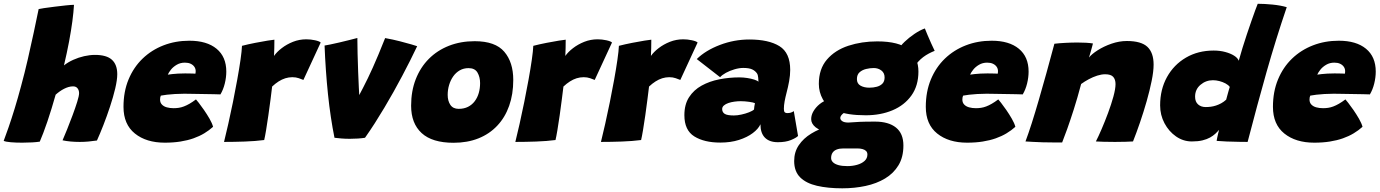

<svg xmlns="http://www.w3.org/2000/svg" viewBox="-64 -747 7303 1016"><path d="M146.5 2.5Q132 5 106.5 6.5Q81 8 53.5 8Q21 8 -6 5.8Q-33 3.5 -44.5 -1.5Q-34 -28.5 -18.8 -72.8Q-3.5 -117 13.8 -173.2Q31 -229.5 47.5 -291.5Q66.5 -361 83.2 -433.8Q100 -506.5 114.5 -574.8Q129 -643 140.5 -699Q144.5 -700.5 168.8 -704Q193 -707.5 224.8 -711.5Q256.5 -715.5 285.2 -718.5Q314 -721.5 327.5 -721.5Q325.5 -684 319 -635Q312.5 -586 301.5 -527.2Q290.5 -468.5 274.5 -401Q296 -418 323.8 -430.5Q351.5 -443 381.5 -449.8Q411.5 -456.5 438.5 -456.5Q500 -456.5 528.2 -430.8Q556.5 -405 556.5 -354.5Q556.5 -324.5 545.8 -279Q535 -233.5 518.2 -182.8Q501.5 -132 483 -84.8Q464.5 -37.5 449 -3.5Q426.5 0 403.5 2Q380.5 4 358 4Q307 4 267 -4.5Q276.5 -26 291 -62Q305.5 -98 320 -137Q334.5 -176 344.5 -208Q354.5 -240 354.5 -254Q354.5 -269 346.5 -279.5Q338.5 -290 322.5 -290Q310.5 -290 298.5 -286.5Q286.5 -283 274.8 -277Q263 -271 251.8 -263Q240.5 -255 230.5 -246Q220 -209 209 -173Q198 -137 186.8 -104Q175.5 -71 165.2 -43.8Q155 -16.5 146.5 2.5Z M1063.5 -76Q1042.5 -57 1016.8 -41.5Q991 -26 959.8 -15Q928.5 -4 890.8 2Q853 8 808 8Q710 8 649.8 -40.5Q589.5 -89 589.5 -181.5Q589.5 -262 616.2 -326.5Q643 -391 690.5 -436.8Q738 -482.5 801.2 -507Q864.5 -531.5 938 -531.5Q1030.5 -531.5 1082 -489Q1133.5 -446.5 1133.5 -368Q1133.5 -337.5 1125.5 -305Q1117.5 -272.5 1102.5 -247.5Q1094.5 -248 1067.5 -248.5Q1040.5 -249 1007.2 -249.5Q974 -250 946.8 -250.5Q919.5 -251 911 -251Q885.5 -251 861.8 -249.5Q838 -248 819 -245.8Q800 -243.5 787 -241Q783 -233 783 -220Q783 -204 792.8 -193.8Q802.5 -183.5 818.8 -179Q835 -174.5 854.5 -174.5Q868.5 -174.5 882 -176.5Q895.5 -178.5 909.2 -183.8Q923 -189 938.8 -198Q954.5 -207 973 -221Q975.5 -218.5 987.8 -203Q1000 -187.5 1015.5 -165Q1031 -142.5 1044.8 -118.8Q1058.5 -95 1063.5 -76ZM824 -352Q834 -353.5 847.5 -355Q861 -356.5 878 -357.5Q895 -358.5 915.5 -358.5Q927 -358.5 938 -358.2Q949 -358 957.5 -357.8Q966 -357.5 970 -357Q971 -361 971.2 -364.8Q971.5 -368.5 971.5 -372Q971 -384.5 964 -394.2Q957 -404 944.5 -409.8Q932 -415.5 914.5 -415.5Q890 -415.5 871 -404.2Q852 -393 840.2 -378Q828.5 -363 824 -352Z M1386 -451Q1400.5 -472 1426.8 -492.2Q1453 -512.5 1486.5 -525.8Q1520 -539 1557 -539Q1579.5 -539 1602.8 -534Q1626 -529 1633 -522L1541.5 -324Q1532 -328 1517 -333.2Q1502 -338.5 1483 -338.5Q1464 -338.5 1445.8 -332.8Q1427.5 -327 1410.2 -316Q1393 -305 1376 -289Q1373 -263.5 1367.8 -222.5Q1362.5 -181.5 1356.2 -137.5Q1350 -93.5 1344 -57.8Q1338 -22 1334 -6Q1288 0 1231.5 2Q1175 4 1121.5 4Q1131.5 -36.5 1144 -91.5Q1156.5 -146.5 1168.8 -207.2Q1181 -268 1191.5 -326Q1202 -384 1208.8 -431Q1215.5 -478 1216.5 -504.5Q1249.5 -513 1286.5 -520.2Q1323.5 -527.5 1352 -532Q1380.5 -536.5 1388 -537Q1388 -520 1387.5 -492.8Q1387 -465.5 1386 -451Z M1974 -545.5Q2016 -538 2052.5 -528.5Q2089 -519 2113.8 -511.8Q2138.5 -504.5 2143.5 -502.5Q2126 -465.5 2106 -425.8Q2086 -386 2064 -344.5Q2042 -303 2018.5 -261Q1995 -219 1970.2 -177.5Q1945.5 -136 1919.8 -95.8Q1894 -55.5 1867.5 -18Q1833 -12.5 1787 -12.5Q1764 -12.5 1742.5 -14.2Q1721 -16 1706 -18Q1695.5 -69.5 1686.8 -127.8Q1678 -186 1671.5 -248.8Q1665 -311.5 1660.5 -376.5Q1656 -441.5 1653.5 -506Q1661.5 -507 1683 -511.5Q1704.5 -516 1731.5 -522.2Q1758.5 -528.5 1784.2 -535Q1810 -541.5 1827 -546Q1827 -510.5 1828.2 -462.8Q1829.5 -415 1831.2 -367.5Q1833 -320 1834.8 -283.8Q1836.5 -247.5 1837.5 -234.5L1830.5 -231.5Q1844.5 -258 1857.2 -282.5Q1870 -307 1882.5 -333Q1895 -359 1908.8 -389.5Q1922.5 -420 1938.5 -458.2Q1954.5 -496.5 1974 -545.5Z M2336 8.5Q2223 8.5 2167.2 -42.8Q2111.5 -94 2111.5 -187.5Q2111.5 -265 2136 -327.8Q2160.5 -390.5 2205.2 -435.5Q2250 -480.5 2311.8 -504.8Q2373.5 -529 2448 -529Q2557 -529 2604.5 -473.2Q2652 -417.5 2652 -324Q2652 -248 2630.2 -186.8Q2608.5 -125.5 2567.2 -81.8Q2526 -38 2467.8 -14.8Q2409.5 8.5 2336 8.5ZM2363 -171Q2391.5 -171 2412.8 -181.8Q2434 -192.5 2448.2 -211.5Q2462.5 -230.5 2469.5 -255Q2476.5 -279.5 2476.5 -307Q2476.5 -339 2462.8 -362.8Q2449 -386.5 2415.5 -386.5Q2389.5 -386.5 2369 -374.8Q2348.5 -363 2334.2 -342.8Q2320 -322.5 2312.5 -297.2Q2305 -272 2305 -245Q2305 -213 2319.2 -192Q2333.5 -171 2363 -171Z M2927.5 -451Q2942 -472 2968.2 -492.2Q2994.5 -512.5 3028 -525.8Q3061.5 -539 3098.5 -539Q3121 -539 3144.2 -534Q3167.5 -529 3174.5 -522L3083 -324Q3073.5 -328 3058.5 -333.2Q3043.5 -338.5 3024.5 -338.5Q3005.5 -338.5 2987.2 -332.8Q2969 -327 2951.8 -316Q2934.5 -305 2917.5 -289Q2914.5 -263.5 2909.2 -222.5Q2904 -181.5 2897.8 -137.5Q2891.5 -93.5 2885.5 -57.8Q2879.5 -22 2875.5 -6Q2829.5 0 2773 2Q2716.5 4 2663 4Q2673 -36.5 2685.5 -91.5Q2698 -146.5 2710.2 -207.2Q2722.5 -268 2733 -326Q2743.5 -384 2750.2 -431Q2757 -478 2758 -504.5Q2791 -513 2828 -520.2Q2865 -527.5 2893.5 -532Q2922 -536.5 2929.5 -537Q2929.5 -520 2929 -492.8Q2928.5 -465.5 2927.5 -451Z M3380.5 -451Q3395 -472 3421.2 -492.2Q3447.5 -512.5 3481 -525.8Q3514.5 -539 3551.5 -539Q3574 -539 3597.2 -534Q3620.5 -529 3627.5 -522L3536 -324Q3526.5 -328 3511.5 -333.2Q3496.5 -338.5 3477.5 -338.5Q3458.5 -338.5 3440.2 -332.8Q3422 -327 3404.8 -316Q3387.5 -305 3370.5 -289Q3367.5 -263.5 3362.2 -222.5Q3357 -181.5 3350.8 -137.5Q3344.5 -93.5 3338.5 -57.8Q3332.5 -22 3328.5 -6Q3282.5 0 3226 2Q3169.5 4 3116 4Q3126 -36.5 3138.5 -91.5Q3151 -146.5 3163.2 -207.2Q3175.5 -268 3186 -326Q3196.5 -384 3203.2 -431Q3210 -478 3211 -504.5Q3244 -513 3281 -520.2Q3318 -527.5 3346.5 -532Q3375 -536.5 3382.5 -537Q3382.5 -520 3382 -492.8Q3381.5 -465.5 3380.5 -451Z M3747.5 7.5Q3662.5 7.5 3610 -25.2Q3557.5 -58 3557.5 -137.5Q3557.5 -194 3582.2 -232.5Q3607 -271 3648.8 -294Q3690.5 -317 3742.2 -327.2Q3794 -337.5 3848.5 -337.5Q3869.5 -337.5 3890.2 -334.2Q3911 -331 3927.2 -325.8Q3943.5 -320.5 3949.5 -314.5Q3949.5 -320 3948.2 -335.5Q3947 -351 3941.5 -359Q3932 -372.5 3915.8 -380Q3899.5 -387.5 3869 -387.5Q3847.5 -387.5 3822.8 -380.2Q3798 -373 3777.5 -361.8Q3757 -350.5 3746.5 -338.5L3623 -434.5Q3670 -480.5 3745.5 -509.2Q3821 -538 3901 -538Q4003.5 -538 4060.5 -502.8Q4117.5 -467.5 4117.5 -377Q4117.5 -349 4111.8 -317.2Q4106 -285.5 4098 -255.5Q4092 -232.5 4088 -211Q4084 -189.5 4084 -171Q4084 -157.5 4088.5 -153Q4093 -148.5 4101.5 -148.5Q4113 -148.5 4121.2 -151.2Q4129.5 -154 4136.5 -159L4159 -27.5Q4148.5 -17 4121 -5.8Q4093.5 5.5 4052 5.5Q4007.5 5.5 3983.8 -18.5Q3960 -42.5 3960 -89.5Q3949 -65 3919.5 -42.8Q3890 -20.5 3846.2 -6.5Q3802.5 7.5 3747.5 7.5ZM3819.5 -136Q3837.5 -136 3859.2 -140.8Q3881 -145.5 3899.5 -152.8Q3918 -160 3926 -167.5Q3926 -173 3927.8 -184.2Q3929.5 -195.5 3931 -201Q3923 -205 3900 -208.2Q3877 -211.5 3855 -211.5Q3839.5 -211.5 3822.5 -209.2Q3805.5 -207 3790.8 -202Q3776 -197 3766.8 -189Q3757.5 -181 3757.5 -170Q3757.5 -153 3771 -144.5Q3784.5 -136 3819.5 -136Z M4517.5 -137Q4419.5 -137 4365.5 -160.2Q4311.5 -183.5 4290.2 -221.5Q4269 -259.5 4269 -303Q4269 -382 4311.8 -431.8Q4354.5 -481.5 4425 -504.8Q4495.5 -528 4578 -528Q4693.5 -528 4744.8 -485Q4796 -442 4796 -368.5Q4796 -293.5 4759 -241.8Q4722 -190 4659 -163.5Q4596 -137 4517.5 -137ZM4393 249.5Q4316.5 249.5 4259.2 236.2Q4202 223 4170.2 191.5Q4138.5 160 4138.5 105Q4138.5 57.5 4163 21.2Q4187.5 -15 4229 -40.2Q4270.5 -65.5 4321.5 -80Q4372.5 -94.5 4425.5 -98.5Q4456 -101 4484.8 -102.2Q4513.5 -103.5 4566.5 -103.5Q4638 -103.5 4677.2 -72Q4716.5 -40.5 4716.5 23Q4716.5 84.5 4690.5 127.5Q4664.5 170.5 4619.5 197.5Q4574.5 224.5 4516.2 237Q4458 249.5 4393 249.5ZM4420 132Q4447 132 4471.2 125.2Q4495.5 118.5 4510.8 104.8Q4526 91 4526 70.5Q4526 59 4519 52Q4512 45 4500 41.8Q4488 38.5 4473 38.5Q4458.5 38.5 4436.8 38.5Q4415 38.5 4398.5 38.5Q4378.5 38.5 4364 44Q4349.5 49.5 4341.8 60.8Q4334 72 4334 89.5Q4334 102 4344 111.8Q4354 121.5 4373.2 126.8Q4392.5 132 4420 132ZM4335.5 -40Q4276 -54 4252.2 -73.2Q4228.5 -92.5 4228.5 -116.5Q4228.5 -138.5 4241 -159.2Q4253.5 -180 4273.2 -196Q4293 -212 4313.5 -218L4423 -159Q4403 -152.5 4392.8 -142.2Q4382.5 -132 4382.5 -122.5Q4382.5 -113 4393 -105.8Q4403.5 -98.5 4425.5 -98.5ZM4536.5 -283Q4557.5 -283 4576 -288Q4594.5 -293 4605.8 -304.8Q4617 -316.5 4617 -337.5Q4617 -361 4600 -374Q4583 -387 4559.5 -387Q4540 -387 4519.2 -382Q4498.5 -377 4484.5 -364.5Q4470.5 -352 4470.5 -328.5Q4470.5 -304.5 4489.5 -293.8Q4508.5 -283 4536.5 -283ZM4774 -390.5 4689 -483.5Q4699 -503 4722.8 -525.8Q4746.5 -548.5 4775.5 -568Q4804.5 -587.5 4830 -596.5Q4835 -584 4844.2 -561.8Q4853.5 -539.5 4864 -516.5Q4874.5 -493.5 4882 -478Q4867 -472 4851.2 -463.8Q4835.5 -455.5 4821.2 -444.8Q4807 -434 4794.8 -420.5Q4782.5 -407 4774 -390.5Z M5309 -76Q5288 -57 5262.2 -41.5Q5236.5 -26 5205.2 -15Q5174 -4 5136.2 2Q5098.5 8 5053.5 8Q4955.5 8 4895.2 -40.5Q4835 -89 4835 -181.5Q4835 -262 4861.8 -326.5Q4888.5 -391 4936 -436.8Q4983.5 -482.5 5046.8 -507Q5110 -531.5 5183.5 -531.5Q5276 -531.5 5327.5 -489Q5379 -446.5 5379 -368Q5379 -337.5 5371 -305Q5363 -272.5 5348 -247.5Q5340 -248 5313 -248.5Q5286 -249 5252.8 -249.5Q5219.5 -250 5192.2 -250.5Q5165 -251 5156.5 -251Q5131 -251 5107.2 -249.5Q5083.5 -248 5064.5 -245.8Q5045.5 -243.5 5032.5 -241Q5028.5 -233 5028.5 -220Q5028.5 -204 5038.2 -193.8Q5048 -183.5 5064.2 -179Q5080.5 -174.5 5100 -174.5Q5114 -174.5 5127.5 -176.5Q5141 -178.5 5154.8 -183.8Q5168.5 -189 5184.2 -198Q5200 -207 5218.5 -221Q5221 -218.5 5233.2 -203Q5245.5 -187.5 5261 -165Q5276.5 -142.5 5290.2 -118.8Q5304 -95 5309 -76ZM5069.5 -352Q5079.5 -353.5 5093 -355Q5106.5 -356.5 5123.5 -357.5Q5140.5 -358.5 5161 -358.5Q5172.5 -358.5 5183.5 -358.2Q5194.5 -358 5203 -357.8Q5211.5 -357.5 5215.5 -357Q5216.5 -361 5216.8 -364.8Q5217 -368.5 5217 -372Q5216.5 -384.5 5209.5 -394.2Q5202.5 -404 5190 -409.8Q5177.5 -415.5 5160 -415.5Q5135.5 -415.5 5116.5 -404.2Q5097.5 -393 5085.8 -378Q5074 -363 5069.5 -352Z M5556.5 7Q5537.5 7 5509.8 6.8Q5482 6.5 5453.5 6Q5431.5 5 5402 3.8Q5372.5 2.5 5362.5 1.5Q5378 -40 5395.8 -95.5Q5413.5 -151 5432.8 -217.5Q5452 -284 5473 -359.2Q5494 -434.5 5515.5 -515.5Q5540 -518.5 5573 -520.2Q5606 -522 5638 -522Q5661.5 -522 5682.8 -520.8Q5704 -519.5 5719.5 -517Q5718.5 -513 5715 -499.8Q5711.5 -486.5 5707 -470.8Q5702.5 -455 5698.5 -442.5Q5712.5 -460.5 5744.5 -481Q5776.5 -501.5 5817.5 -515.8Q5858.5 -530 5899 -530Q5975 -530 6007.8 -499Q6040.5 -468 6040.5 -405Q6040.5 -369.5 6030.2 -319Q6020 -268.5 6003.8 -211.5Q5987.5 -154.5 5968.5 -99Q5949.5 -43.5 5931.5 1.5Q5918.5 2.5 5892 3.2Q5865.5 4 5836 4Q5804 4 5775.5 3.2Q5747 2.5 5735 1.5Q5747.5 -22.5 5765 -63Q5782.5 -103.5 5799.5 -149.2Q5816.5 -195 5827.8 -236Q5839 -277 5839 -302Q5839 -326.5 5826.8 -340.2Q5814.5 -354 5784 -354Q5764.5 -354 5742 -346.8Q5719.5 -339.5 5697.5 -327.8Q5675.5 -316 5657 -302.5Q5637 -227 5618 -167.8Q5599 -108.5 5583.5 -65Q5568 -21.5 5556.5 7Z M6374 -1.5Q6375 -7.5 6377 -17.8Q6379 -28 6381.8 -39.5Q6384.5 -51 6387 -60Q6378.5 -50 6367 -39.2Q6355.5 -28.5 6339 -19.2Q6322.5 -10 6299 -4.2Q6275.5 1.5 6243 1.5Q6197.5 1.5 6159.2 -25Q6121 -51.5 6098 -95Q6075 -138.5 6075 -189.5Q6075 -273.5 6111.2 -339Q6147.5 -404.5 6211.5 -442Q6275.5 -479.5 6358.5 -479.5Q6391 -479.5 6419.2 -472Q6447.5 -464.5 6466.8 -452.2Q6486 -440 6491 -425.5Q6499.5 -457 6510.8 -493.2Q6522 -529.5 6534.2 -566Q6546.5 -602.5 6557.8 -635Q6569 -667.5 6578 -691.8Q6587 -716 6591.5 -727Q6626.5 -727 6669.8 -722.8Q6713 -718.5 6745 -709Q6687 -538.5 6638 -365.5Q6589 -192.5 6538 4Q6524 4 6492.5 3.5Q6461 3 6427.5 1.8Q6394 0.5 6374 -1.5ZM6316 -180.5Q6329 -180.5 6342.8 -182.2Q6356.5 -184 6370.5 -188.5Q6384.5 -193 6398.2 -200.5Q6412 -208 6424.5 -219.5Q6427 -228.5 6429.5 -238Q6432 -247.5 6434.5 -256.2Q6437 -265 6439.2 -273Q6441.5 -281 6443.5 -287Q6436 -297.5 6421 -305.5Q6406 -313.5 6388.5 -318Q6371 -322.5 6354.5 -322.5Q6317 -322.5 6288.5 -298.2Q6260 -274 6260 -235.5Q6260 -208.5 6275.8 -194.5Q6291.5 -180.5 6316 -180.5Z M7146 -76Q7125 -57 7099.2 -41.5Q7073.5 -26 7042.2 -15Q7011 -4 6973.2 2Q6935.5 8 6890.5 8Q6792.5 8 6732.2 -40.5Q6672 -89 6672 -181.5Q6672 -262 6698.8 -326.5Q6725.5 -391 6773 -436.8Q6820.5 -482.5 6883.8 -507Q6947 -531.5 7020.5 -531.5Q7113 -531.5 7164.5 -489Q7216 -446.5 7216 -368Q7216 -337.5 7208 -305Q7200 -272.5 7185 -247.5Q7177 -248 7150 -248.5Q7123 -249 7089.8 -249.5Q7056.5 -250 7029.2 -250.5Q7002 -251 6993.5 -251Q6968 -251 6944.2 -249.5Q6920.5 -248 6901.5 -245.8Q6882.5 -243.5 6869.5 -241Q6865.5 -233 6865.5 -220Q6865.5 -204 6875.2 -193.8Q6885 -183.5 6901.2 -179Q6917.5 -174.5 6937 -174.5Q6951 -174.5 6964.5 -176.5Q6978 -178.5 6991.8 -183.8Q7005.5 -189 7021.2 -198Q7037 -207 7055.5 -221Q7058 -218.5 7070.2 -203Q7082.5 -187.5 7098 -165Q7113.5 -142.5 7127.2 -118.8Q7141 -95 7146 -76ZM6906.5 -352Q6916.5 -353.5 6930 -355Q6943.5 -356.5 6960.5 -357.5Q6977.5 -358.5 6998 -358.5Q7009.5 -358.5 7020.5 -358.2Q7031.5 -358 7040 -357.8Q7048.5 -357.5 7052.5 -357Q7053.5 -361 7053.8 -364.8Q7054 -368.5 7054 -372Q7053.5 -384.5 7046.5 -394.2Q7039.5 -404 7027 -409.8Q7014.5 -415.5 6997 -415.5Q6972.5 -415.5 6953.5 -404.2Q6934.5 -393 6922.8 -378Q6911 -363 6906.5 -352Z"/></svg>

Font: Grandstander Thin Black
Style: Italic
Weight: 900
Italic angle: -15°
Version: Version 1.200